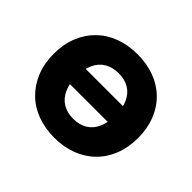

<svg xmlns="http://www.w3.org/2000/svg" viewBox="-158 -944 1183 1183"><g transform="rotate(45 433.0 -352.5)"><path d="M184 -291V-426H686V-291ZM433 11Q351 11 283.5 -14.5Q216 -40 167.5 -88Q119 -136 92 -203Q65 -270 65 -354Q65 -436 92 -503Q119 -570 168 -618Q217 -666 284.5 -691Q352 -716 433 -716Q514 -716 581.5 -691Q649 -666 698 -618Q747 -570 773.5 -503Q800 -436 800 -354Q800 -271 773.5 -203.5Q747 -136 698 -88Q649 -40 581.5 -14.5Q514 11 433 11ZM433 -154Q487 -154 525 -177.5Q563 -201 583 -245.5Q603 -290 603 -353Q603 -417 583 -461Q563 -505 525 -528Q487 -551 433 -551Q380 -551 341.5 -528Q303 -505 282.5 -460.5Q262 -416 262 -353Q262 -290 282.5 -245.5Q303 -201 341 -177.5Q379 -154 433 -154Z"/></g></svg>

Font: Nunito Sans 6pt Black
Style: Regular
Weight: 900
Version: Version 3.101;gftools[0.9.27]